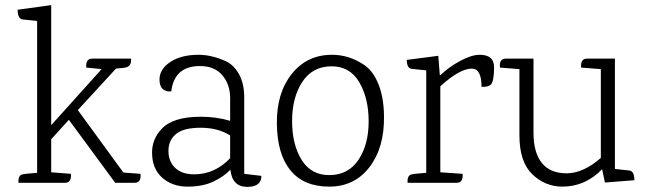

<svg xmlns="http://www.w3.org/2000/svg" viewBox="-20 -714 2519 750"><path d="M340 -485H492V-478Q492 -452 464 -449L433 -446L284 -284L462 -40L529 -35Q532 0 506 0H430L249 -246L180 -170V-41L257 -35Q260 0 234 0H52V-7Q52 -27 65 -32Q72 -35 125 -39V-632L69 -638Q49 -640 49 -676L180 -694V-225L377 -444L317 -450Q314 -485 340 -485Z M946 16Q887 16 880 -51Q854 -24 813 -4.5Q772 15 712.5 15Q653 15 613.5 -20Q574 -55 574 -118Q574 -171 611 -210Q655 -258 764 -258Q826 -258 879 -242V-331Q879 -384 848.5 -420Q818 -456 761 -456Q661 -456 649 -357Q629 -355 616 -366Q603 -377 603 -403Q603 -444 645.5 -472Q688 -500 755 -500Q807 -500 862 -475Q894 -460 914 -423.5Q934 -387 934 -334V-35L1001 -27Q1001 16 946 16ZM879 -185Q831 -215 764 -215Q697 -215 667.5 -190.5Q638 -166 638 -124.5Q638 -83 664.5 -58Q691 -33 738 -33Q819 -33 879 -96Z M1160.5 -393.5Q1121 -333 1121 -241Q1121 -149 1158.5 -89Q1196 -29 1268.5 -30Q1341 -31 1380.5 -90Q1420 -149 1420 -240Q1420 -331 1383 -393.5Q1346 -456 1273 -455Q1200 -454 1160.5 -393.5ZM1277 -500Q1346 -500 1406 -458Q1439 -434 1459 -383.5Q1479 -333 1480 -261Q1482 -138 1423.5 -61.5Q1365 15 1266 15Q1167 15 1115 -48Q1063 -111 1061.5 -230.5Q1060 -350 1119.5 -425Q1179 -500 1277 -500Z M1854 -500Q1910 -500 1910 -451Q1910 -399 1898 -384Q1886 -373 1861 -375Q1861 -446 1823 -446Q1776 -446 1700 -377V-41L1787 -35Q1790 0 1764 0H1572Q1572 0 1572 -7Q1572 -27 1585 -32Q1592 -35 1645 -39V-439L1589 -445Q1569 -447 1569 -480L1692 -496L1698 -421H1701Q1733 -452 1777.5 -476Q1822 -500 1854 -500Z M2177 15Q2110 15 2059.5 -33Q2009 -81 2009 -186V-444L1933 -450Q1929 -485 1956 -485H2064V-195Q2064 -118 2096.5 -77.5Q2129 -37 2193.5 -37Q2258 -37 2327 -97V-444L2250 -450Q2247 -485 2273 -485H2382V-54L2438 -48Q2458 -46 2458 -10L2343 -1L2332 -53Q2266 15 2177 15Z"/></svg>

Font: Karma Light
Style: Regular
Weight: 300
Designer: Joana Correia
Foundry: Indian Type Foundry
Version: Version 1.202;PS 1.0;hotconv 1.0.78;makeotf.lib2.5.61930; tt